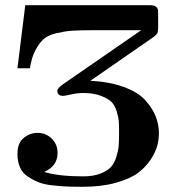

<svg xmlns="http://www.w3.org/2000/svg" viewBox="-20 -706 679 737"><path d="M47 -116Q47 -157 71 -176.5Q95 -196 124 -196Q156 -196 178.5 -174Q201 -152 201 -119Q201 -69 150 -46Q205 -29 299 -29Q338 -29 365 -39.5Q392 -50 405.5 -64.5Q419 -79 426.5 -103.5Q434 -128 435.5 -145.5Q437 -163 437 -191V-201Q437 -226 436 -240.5Q435 -255 428 -278.5Q421 -302 407.5 -315Q394 -328 366.5 -338.5Q339 -349 299 -349Q277 -349 252.5 -343.5Q228 -338 223 -338Q200 -338 200 -357Q200 -367 221 -382L522 -590H332Q283 -590 255.5 -588Q228 -586 196 -578.5Q164 -571 147 -555.5Q130 -540 115.5 -512.5Q101 -485 95 -444H47L77 -686H557Q572 -686 578.5 -680.5Q585 -675 586 -669.5Q587 -664 587 -652V-602Q587 -586 584 -579Q581 -572 568 -563L327 -396Q401 -392 455.5 -372Q510 -352 537.5 -321.5Q565 -291 577.5 -259.5Q590 -228 590 -195Q590 -172 584 -148Q578 -124 559 -94.5Q540 -65 510 -42.5Q480 -20 425 -4.5Q370 11 298 11Q262 11 238 10Q214 9 181.5 5.5Q149 2 128 -6.5Q107 -15 86.5 -28.5Q66 -42 56.5 -64Q47 -86 47 -116Z"/></svg>

Font: CMU Serif
Style: Bold
Weight: 700
Version: Version 0.7.0